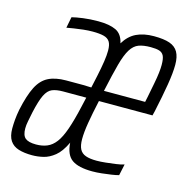

<svg xmlns="http://www.w3.org/2000/svg" viewBox="-96 -600 679 689"><g transform="rotate(15 243.5 -255.0)"><path d="M81 8Q52 8 31 1.5Q10 -5 -1 -21.5Q-12 -38 -12 -67Q-12 -82 -10.5 -99.5Q-9 -117 -5 -138Q7 -194 23 -225.5Q39 -257 65 -270Q91 -283 130 -283Q146 -283 161.5 -283Q177 -283 193 -283Q209 -283 224 -282L234 -328Q241 -361 244.5 -384.5Q248 -408 248 -425Q248 -447 241 -458Q234 -469 218.5 -473Q203 -477 177 -477Q161 -477 142.5 -475Q124 -473 108.5 -470.5Q93 -468 82 -466L90 -507Q105 -511 131 -514.5Q157 -518 187 -518Q229 -518 253 -506.5Q277 -495 284 -462Q302 -492 329 -505Q356 -518 394 -518Q431 -518 452.5 -510.5Q474 -503 484 -485.5Q494 -468 494 -438Q494 -409 486.5 -363.5Q479 -318 466 -258L462 -242H263Q252 -192 246 -156Q240 -120 240 -95Q240 -71 247 -57.5Q254 -44 269.5 -38.5Q285 -33 310 -33Q325 -33 343.5 -35Q362 -37 380.5 -39.5Q399 -42 411 -46L402 -4Q392 -1 375 1.5Q358 4 340 6Q322 8 305 8Q254 8 229.5 -9Q205 -26 202 -71Q185 -35 164.5 -18.5Q144 -2 123 3Q102 8 81 8ZM85 -33Q108 -33 126 -40.5Q144 -48 158 -66.5Q172 -85 184 -119.5Q196 -154 208 -207L216 -242H130Q105 -242 89.5 -235.5Q74 -229 63.5 -207.5Q53 -186 43 -141Q39 -121 36 -106Q33 -91 33 -79Q33 -53 45 -43Q57 -33 85 -33ZM271 -282H424L428 -301Q434 -332 438.5 -355Q443 -378 445 -395.5Q447 -413 447 -425Q447 -449 441.5 -459.5Q436 -470 424.5 -473.5Q413 -477 393 -477Q366 -477 348.5 -470.5Q331 -464 318.5 -444Q306 -424 295.5 -385.5Q285 -347 271 -282Z"/></g></svg>

Font: Saira UltraCondensed Light
Style: Italic
Weight: 300
Width: 1
Italic angle: -12°
Designer: Hector Gatti with collaboration of the Omnibus-Type team
Foundry: Omnibus-Type
Version: Version 1.101